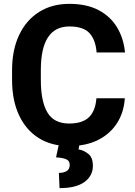

<svg xmlns="http://www.w3.org/2000/svg" viewBox="-20 -741 694 987"><path d="M475.6 -235.8H621.6Q617.2 -164.1 582 -108.6Q546.9 -53.2 484.6 -21.7Q422.4 9.8 335.4 9.8Q244.1 9.8 178.5 -31.7Q112.8 -73.2 77.4 -149.7Q42 -226.1 42 -330.6V-379.9Q42 -484.4 78.4 -561Q114.7 -637.7 180.9 -679.4Q247.1 -721.2 336.4 -721.2Q425.3 -721.2 486.6 -689Q547.9 -656.7 581.8 -600.3Q615.7 -543.9 622.6 -471.2H476.6Q471.7 -535.6 440.4 -570.3Q409.2 -605 336.4 -605Q189.9 -605 189.9 -380.9V-330.6Q189.9 -220.2 223.6 -163.1Q257.3 -106 335.4 -106Q403.8 -106 437.3 -138.4Q470.7 -170.9 475.6 -235.8ZM283.2 -2H389.2L383.8 26.9Q411.1 31.7 434.3 50.3Q457.5 68.8 457.5 111.3Q457.5 163.1 414.1 194.6Q370.6 226.1 286.1 226.1L282.7 147.9Q306.6 147.9 322.5 138.4Q338.4 128.9 338.4 106.4Q338.4 86.4 321.8 78.4Q305.2 70.3 268.1 67.9Z"/></svg>

Font: Vazirmatn UI
Style: Bold
Weight: 700
Designer: Saber Rastikerdar
Foundry: Saber Rastikerdar
Version: Version 33.003